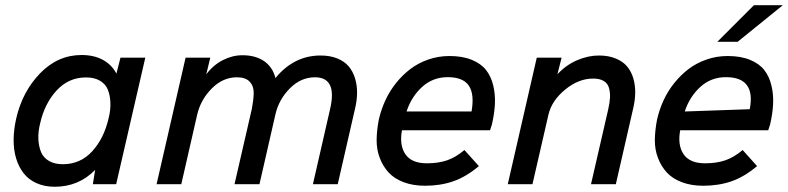

<svg xmlns="http://www.w3.org/2000/svg" viewBox="-20 -710 3037 740"><path d="M444.3 -487.8H540L427.7 0H337.9L346.7 -55.2Q283.2 9.8 190.9 9.8Q151.9 9.8 121.1 -3.9Q90.3 -17.6 71.3 -42Q52.2 -66.4 42.2 -99.4Q32.2 -132.3 32.5 -171.4Q32.7 -210.4 42.5 -253.4Q66.4 -357.4 134.8 -427.7Q203.1 -498 294.4 -498Q342.3 -498 376.7 -479.2Q411.1 -460.4 428.7 -426.3ZM398.4 -253.4Q406.7 -285.6 405.5 -314.5Q404.3 -343.3 395.5 -364.7Q386.7 -386.2 365.2 -398.9Q343.8 -411.6 311.5 -411.6Q244.6 -411.6 198.2 -361.3Q151.9 -311 134.8 -234.9Q126.5 -202.1 127.9 -173.6Q129.4 -145 138.4 -123.5Q147.5 -102.1 168.9 -89.6Q190.4 -77.1 222.2 -77.1Q289.6 -77.1 335 -126.5Q380.4 -175.8 398.4 -253.4Z M583.5 0 695.3 -487.8H790.5L774.9 -423.3Q801.8 -459.5 838.9 -478.3Q876 -497.1 914.1 -497.1Q965.3 -497.1 998.3 -474.1Q1031.2 -451.2 1041.5 -409.2Q1113.3 -496.1 1215.3 -496.1Q1252 -496.1 1279.8 -484.9Q1307.6 -473.6 1324 -454.1Q1340.3 -434.6 1348.4 -408.2Q1356.4 -381.8 1356.2 -352.1Q1356 -322.3 1348.1 -290L1281.7 0H1186L1252 -288.6Q1281.2 -412.1 1193.8 -412.1Q1139.6 -412.1 1097.2 -369.4Q1054.7 -326.7 1041.5 -269L980 0H883.8L950.7 -290.5Q957 -323.2 957.8 -350.3Q958.5 -377.4 942.6 -394.8Q926.8 -412.1 893.1 -412.1Q839.4 -412.1 796.6 -369.4Q753.9 -326.7 740.2 -269L678.7 0Z M1618.2 5.9Q1571.8 5.9 1535.6 -7.8Q1499.5 -21.5 1477.8 -45.2Q1456.1 -68.8 1443.6 -101.3Q1431.2 -133.8 1431.6 -171.4Q1432.1 -209 1440.4 -250.5Q1449.2 -288.6 1465.6 -324Q1481.9 -359.4 1506.8 -390.4Q1531.7 -421.4 1562 -444.3Q1592.3 -467.3 1631.1 -480.7Q1669.9 -494.1 1712.4 -494.1Q1762.2 -494.1 1798.1 -479.5Q1834 -464.8 1853.3 -440.2Q1872.6 -415.5 1880.9 -381.1Q1889.2 -346.7 1887.5 -309.8Q1885.7 -272.9 1876 -230.5L1868.7 -208H1529.3Q1518.6 -150.4 1542.5 -115.5Q1566.4 -80.6 1625 -80.6Q1669.9 -80.6 1703.6 -92.3Q1737.3 -104 1770 -131.8L1825.7 -69.8Q1776.4 -28.3 1726.8 -11.2Q1677.2 5.9 1618.2 5.9ZM1546.9 -280.3H1797.4Q1809.1 -346.7 1787.1 -379.6Q1765.1 -412.6 1705.6 -412.6Q1648.4 -412.6 1607.2 -375.2Q1565.9 -337.9 1546.9 -280.3Z M1937 0 2048.8 -487.8H2144.5L2128.4 -423.8Q2161.6 -459.5 2204.1 -477.8Q2246.6 -496.1 2288.1 -496.1Q2325.2 -496.1 2353 -484.6Q2380.9 -473.1 2397 -453.9Q2413.1 -434.6 2420.9 -408Q2428.7 -381.3 2428.2 -351.8Q2427.7 -322.3 2419.9 -290L2353.5 0H2257.8L2324.2 -288.6Q2330.1 -314.5 2331.1 -334.2Q2332 -354 2327.1 -371.3Q2322.3 -388.7 2306.9 -397.9Q2291.5 -407.2 2266.1 -407.2Q2210 -407.2 2158.2 -364.7Q2106.4 -322.3 2093.8 -268.1L2032.2 0Z M2744.6 -548.8 2885.7 -689.9H2997.1L2822.8 -548.8ZM2690.4 5.9Q2644 5.9 2607.9 -7.8Q2571.8 -21.5 2550 -45.2Q2528.3 -68.8 2515.9 -101.3Q2503.4 -133.8 2503.9 -171.4Q2504.4 -209 2512.7 -250.5Q2521.5 -288.6 2537.8 -324Q2554.2 -359.4 2579.1 -390.4Q2604 -421.4 2634.3 -444.3Q2664.6 -467.3 2703.4 -480.7Q2742.2 -494.1 2784.7 -494.1Q2834.5 -494.1 2870.4 -479.5Q2906.2 -464.8 2925.5 -440.2Q2944.8 -415.5 2953.1 -381.1Q2961.4 -346.7 2959.7 -309.8Q2958 -272.9 2948.2 -230.5L2940.9 -208H2601.6Q2590.8 -150.4 2614.7 -115.5Q2638.7 -80.6 2697.3 -80.6Q2742.2 -80.6 2775.9 -92.3Q2809.6 -104 2842.3 -131.8L2897.9 -69.8Q2848.6 -28.3 2799.1 -11.2Q2749.5 5.9 2690.4 5.9ZM2619.1 -280.3 2869.6 -289.1Q2893.6 -412.6 2777.8 -412.6Q2720.7 -412.6 2679.4 -375.2Q2638.2 -337.9 2619.1 -280.3Z"/></svg>

Font: HK Grotesk Medium Italic
Style: Regular
Weight: 500
Italic angle: -13°
Designer: Alfredo Marco Pradil and Stefan Peev
Foundry: Hanken Design Co.
Version: Version 1.000;PS 001.000;hotconv 1.0.88;makeotf.lib2.5.64775